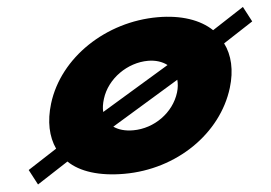

<svg xmlns="http://www.w3.org/2000/svg" viewBox="-45 -597 960 681"><g transform="rotate(-5 435.5 -256.0)"><path d="M871.1 -484 842.6 -538 730.3 -465C688.5 -505 621.9 -528 538.1 -528C354.3 -528 184 -416 135.1 -256C116.2 -194 118.4 -139 138.9 -95L35.4 -28L63.9 26L174.9 -46C215 -7 282.8 15 372 15C559.5 15 723.1 -98 771.4 -256C790.1 -317 786.9 -372 765 -415ZM323.1 -256C344.8 -327 417.8 -377 490.8 -377C518 -377 541.7 -369 558.4 -356L316.7 -210C315.5 -224 317.9 -239 323.1 -256ZM417.1 -136C387.7 -136 364.8 -143 347.8 -155L588.4 -301C589.6 -287 588.3 -272 583.4 -256C562 -186 492.3 -136 417.1 -136Z"/></g></svg>

Font: Hussar
Style: BdSuprConOblThree
Weight: 700
Foundry: Cannot Into Space Fonts
Version: Version 2.00